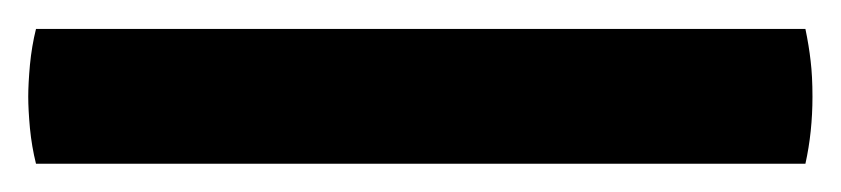

<svg xmlns="http://www.w3.org/2000/svg" viewBox="-26 48 596 136"><path d="M-0.5 164Q-3.5 152 -4.8 138.8Q-6 125.5 -6 116.5Q-6 107.5 -4.8 94Q-3.5 80.5 -0.5 68.5H544.5Q547 80.5 548.2 91.2Q549.5 102 549.5 116.5Q549.5 141.5 544.5 164Z"/></svg>

Font: Signika Negative Light SemiBold
Style: Regular
Weight: 600
Version: Version 2.001